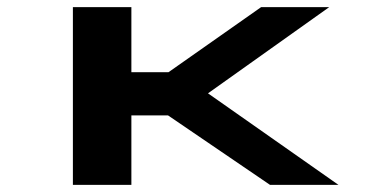

<svg xmlns="http://www.w3.org/2000/svg" viewBox="-20 -520 1090 540"><path d="M739.5 0 452.5 -195.5H349.5V0H185V-500H349.5V-317H454L714.5 -500H906L565 -257.5L932 0Z"/></svg>

Font: League Mono Extended SemiBold
Style: Regular
Weight: 600
Width: 9
Designer: Tyler Finck
Foundry: The League of Moveable Type / Tyler Finck
Version: Version 2.210